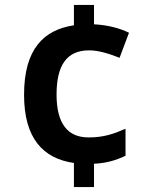

<svg xmlns="http://www.w3.org/2000/svg" viewBox="-20 -744 612 774"><path d="M359 -646V-724H278V-642C157 -624 77 -547 77 -362C77 -187 153 -105 278 -87V10H359V-84C407 -86 446 -97 486 -116V-225C438 -204 398 -190 337 -190C254 -190 208 -244 208 -363C208 -482 250 -541 339 -541C377 -541 419 -528 462 -511L500 -612C465 -629 418 -643 359 -646Z"/></svg>

Font: Noto Sans Balinese SemiBold
Style: Regular
Weight: 600
Designer: Aditya Bayu, David Williams
Foundry: David Williams
Version: Version 2.005